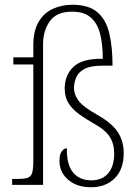

<svg xmlns="http://www.w3.org/2000/svg" viewBox="-20 -777 586 807"><path d="M363 10Q303 10 266.5 -21.5Q230 -53 230 -101Q230 -129 240 -141.5Q250 -154 261 -154Q260 -84 287.5 -51.5Q315 -19 364 -19Q410 -19 435 -49Q460 -79 460 -131Q460 -173 441 -202.5Q422 -232 372 -259Q339 -278 312 -297.5Q285 -317 268.5 -342.5Q252 -368 252 -405Q252 -460 288 -495.5Q324 -531 412 -530Q412 -590 401 -634Q390 -678 362 -703Q334 -728 283 -728Q218 -728 189.5 -688Q161 -648 161 -590V0H31V-25H53Q81 -25 95.5 -29.5Q110 -34 115 -50Q120 -66 120 -101V-506H36V-536H120V-586Q120 -648 142.5 -685.5Q165 -723 202.5 -740Q240 -757 284 -757Q353 -757 389.5 -725.5Q426 -694 439.5 -636.5Q453 -579 453 -501H411Q360 -501 334.5 -487Q309 -473 300 -451Q291 -429 291 -406Q291 -380 310 -354Q329 -328 388 -295Q450 -260 475 -222Q500 -184 500 -134Q500 -65 462 -27.5Q424 10 363 10Z"/></svg>

Font: Noto Serif Armenian SemiCondensed ExtraLight
Style: Regular
Weight: 200
Width: 4
Designer: Monotype Design Team
Foundry: Monotype Imaging Inc.
Version: Version 2.008; ttfautohint (v1.8.4.7-5d5b)